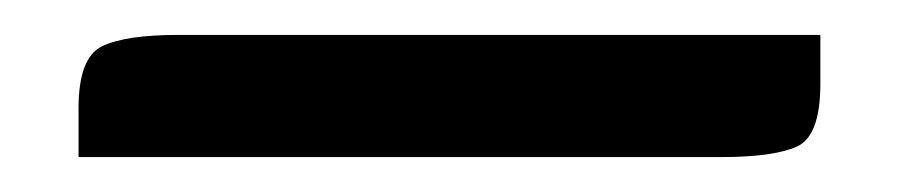

<svg xmlns="http://www.w3.org/2000/svg" viewBox="-20 -23 515 110"><path d="M25 39Q25 10 38.5 3.5Q52 -3 82 -3H450V25Q450 55 436.5 61Q423 67 393 67H25Z"/></svg>

Font: Changa ExtraLight Light
Style: Regular
Weight: 300
Version: Version 3.002; ttfautohint (v1.8.2)